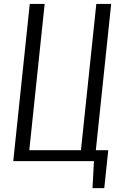

<svg xmlns="http://www.w3.org/2000/svg" viewBox="-20 -830 620 989"><path d="M456.5 139.2 463.9 0H48.3L133.3 -809.6H210L130.9 -56.2H397L476.1 -809.6H552.7L473.6 -56.2H537.6L517.1 139.2Z"/></svg>

Font: Oswald
Style: Light
Weight: 300
Designer: Vernon Adams
Foundry: Vernon Adams
Version: 3.0; ttfautohint (v0.95.6-bc232) -l 8 -r 50 -G 200 -x 0 -w "